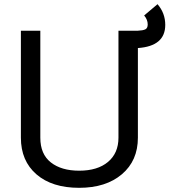

<svg xmlns="http://www.w3.org/2000/svg" viewBox="-20 -876 816 919"><path d="M734 -856Q771 -813 771 -757Q771 -655 640 -646V-217Q640 -107 563.5 -42Q487 23 359 23Q229 23 154.5 -41.5Q80 -106 80 -217V-729H173V-217Q173 -138 223.5 -98.5Q274 -59 359 -59Q447 -59 497 -101Q547 -143 547 -217V-729H640Q664 -730 675.5 -735.5Q687 -741 687 -759Q687 -782 670 -802Z"/></svg>

Font: ColatingCofangSans
Style: Regular
Weight: 400
Foundry: GNU
Version: Version 412.227;June 27, 2022;FontCreator 11.0.0.2412 32-bit